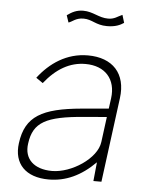

<svg xmlns="http://www.w3.org/2000/svg" viewBox="-52 -756 643 810"><g transform="rotate(5 269.5 -351.0)"><path d="M444 -676 434 -709C413 -700 402 -688 375 -688C335 -688 310 -712 268 -712C240 -712 221 -702 200 -687L210 -657C225 -661 239 -679 272 -679C309 -679 325 -656 373 -656C409 -656 429 -666 444 -676ZM184 10C256 10 320 -19 381 -80L373 0H407L454 -358C468 -463 409 -526 304 -526C214 -526 144 -477 95 -413L124 -393C174 -456 231 -489 297 -489C380 -489 428 -436 417 -354L411 -310L297 -300C131 -285 61 -247 46 -132C34 -44 87 10 184 10ZM195 -27C120 -27 75 -67 85 -134C97 -225 151 -253 310 -266L406 -274L392 -167C383 -96 277 -27 195 -27Z"/></g></svg>

Font: United Sans Thin
Style: Italic
Weight: 100
Italic angle: -8°
Designer: Pablo Impallari, Rodrigo Fuenzalida (Modified by Dan O. Williams)
Version: Version 1.000;PS 001.000;hotconv 1.0.88;makeotf.lib2.5.64775